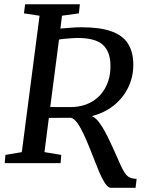

<svg xmlns="http://www.w3.org/2000/svg" viewBox="-20 -763 706 898"><path d="M499 115.5Q489.5 115.5 479.2 104.2Q469 93 456.2 67.8Q443.5 42.5 428 1.5Q414 -34 399.5 -70.2Q385 -106.5 370.2 -137.8Q355.5 -169 340.8 -189Q326 -209 312 -212Q297 -212 279.5 -212Q262 -212 244.2 -211.8Q226.5 -211.5 208.5 -211.5L188 -51.5L266.5 -38.5L263.5 0H2L5.5 -38.5L82 -51.5L165 -689.5L92 -700.5L97.5 -743H353.5L349 -700.5L270 -689.5L262.5 -629.5Q286 -631 310.2 -633.2Q334.5 -635.5 361 -635.5Q448 -635.5 501 -616.5Q554 -597.5 578.5 -559Q603 -520.5 603.5 -463Q604 -405 580.2 -355.2Q556.5 -305.5 512.8 -270.2Q469 -235 409.5 -220Q426 -213.5 441.8 -193Q457.5 -172.5 471.8 -146Q486 -119.5 497.2 -94.8Q508.5 -70 516 -54Q532 -17 543.2 7.5Q554.5 32 564.2 46.5Q574 61 586.8 67Q599.5 73 619 73.5L614 115.5ZM215 -262.5Q233 -262.5 256.5 -262.2Q280 -262 299.2 -262.2Q318.5 -262.5 323.5 -262.5Q364.5 -265 397 -280.5Q429.5 -296 452 -322.2Q474.5 -348.5 486.2 -383.8Q498 -419 496.5 -461.5Q495 -523.5 459.8 -554.5Q424.5 -585.5 341.5 -585.5Q334 -585.5 318.8 -584.5Q303.5 -583.5 286.2 -582Q269 -580.5 256 -578Z"/></svg>

Font: Merriweather 24pt
Style: Italic
Weight: 400
Italic angle: -7.8°
Designer: Eben Sorkin
Foundry: Eben Sorkin
Version: Version 2.101